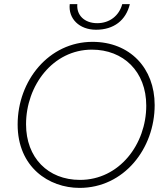

<svg xmlns="http://www.w3.org/2000/svg" viewBox="-20 -910 808 936"><path d="M368 6C584 6 734 -185 734 -398C734 -578 613 -706 431 -706C219 -706 66 -518 66 -303C66 -95 218 6 368 6ZM370 -33C213 -33 107 -142 107 -304C107 -493 238 -668 428 -668C581 -668 693 -562 693 -395C693 -207 562 -33 370 -33ZM448 -765C535 -765 594 -811 613 -890H576C561 -834 515 -797 454 -797C392 -797 352 -836 357 -890H320C312 -819 367 -765 448 -765Z"/></svg>

Font: Fixel Display 20240404 ExLight
Style: Italic
Weight: 200
Italic angle: -10°
Designer: AlfaBravo + MacPaw
Foundry: Kyrylo Tkachov, Marchela Mozhyna, Serhii Makarenko, Maria Weinstein, Zakhar Kryvoshyya
Version: Version 1.211;Glyphs 3.2 (3225)